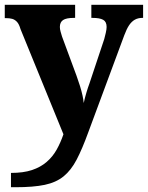

<svg xmlns="http://www.w3.org/2000/svg" viewBox="-20 -556 621 805"><path d="M26 169Q78 169 114 157Q150 145 175.5 123Q201 101 217.5 71.5Q234 42 246 7L66 -434Q60 -455 51 -464.5Q42 -474 31 -477Q20 -480 4 -480H0V-536H295V-481H290Q258 -481 244.5 -472Q231 -463 231 -443Q231 -434 234 -423.5Q237 -413 240 -403L301 -238Q309 -216 315.5 -195Q322 -174 326 -155.5Q330 -137 331 -124Q336 -147 342.5 -168.5Q349 -190 355 -206L417 -392Q420 -403 423.5 -418Q427 -433 427 -443Q427 -465 412.5 -473Q398 -481 368 -481H363V-536H580V-481H577Q559 -481 545.5 -473.5Q532 -466 521.5 -450.5Q511 -435 501 -408L350 -1Q325 68 301.5 113Q278 158 246.5 183.5Q215 209 167.5 219Q120 229 44 229H26Z"/></svg>

Font: Noto Serif Hentaigana EL
Style: Regular
Weight: 400
Designer: Kazuhiro Yamada
Foundry: nipponia
Version: Version 1.000